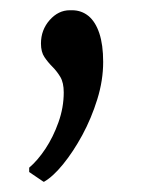

<svg xmlns="http://www.w3.org/2000/svg" viewBox="-20 -130 278 375"><path d="M65 225 37 206V197.5Q53.5 183.5 68.8 160.5Q84 137.5 94.2 108.8Q104.5 80 104.5 50.5Q104.5 31.5 97.8 20.2Q91 9 82.2 0.2Q73.5 -8.5 66.8 -18.5Q60 -28.5 60 -45Q60 -71.5 77 -90.8Q94 -110 116.5 -110H120.5Q139 -110 152.8 -98.8Q166.5 -87.5 174 -65Q181.5 -42.5 181.5 -9Q181.5 27 170 64Q158.5 101 140.8 133.8Q123 166.5 103.2 190.8Q83.5 215 66 225Z"/></svg>

Font: Merriweather 24pt Light
Style: Regular
Weight: 300
Designer: Eben Sorkin
Foundry: Eben Sorkin
Version: Version 2.100